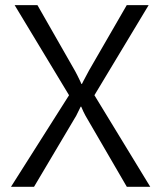

<svg xmlns="http://www.w3.org/2000/svg" viewBox="-20 -720 626 740"><path d="M246.1 -353 36.4 -700.3 124.3 -700.2 269.4 -446.2Q275.3 -435.3 278.1 -429.6Q289.9 -406.1 293.8 -396.4H295.8Q298.7 -402.2 301.6 -408.1Q304.6 -413.9 307.9 -419.9Q316.7 -437.1 323.1 -448.4L468.5 -700.2H552.9L343.9 -353L559.1 0H468.8L309.6 -273.8Q305.8 -280.6 301 -290.7Q296.1 -300.8 293 -309H291L273.9 -274.3L111.1 0H22.3Z"/></svg>

Font: DavidDev Light
Style: Regular
Weight: 300
Designer: David.dev
Foundry: David.dev
Version: Version 1.001;FEAKit 1.0